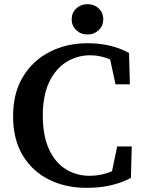

<svg xmlns="http://www.w3.org/2000/svg" viewBox="-20 -888 691 924"><path d="M396 16Q295 16 215 -24Q135 -64 89 -141Q43 -218 43 -328Q43 -441 91 -519.5Q139 -598 220.5 -639Q302 -680 400 -680Q516 -680 601 -633L605 -482H536L510 -602Q462 -622 415 -622Q352 -622 300 -590Q248 -558 217 -493.5Q186 -429 186 -332Q186 -235 215.5 -170.5Q245 -106 296 -74Q347 -42 411 -42Q469 -42 519 -64L544 -183H614L610 -32Q570 -10 516.5 3Q463 16 396 16ZM401 -722Q369 -722 347 -743Q325 -764 325 -795Q325 -827 347 -847.5Q369 -868 401 -868Q433 -868 455 -847.5Q477 -827 477 -795Q477 -764 455 -743Q433 -722 401 -722Z"/></svg>

Font: Source Serif 4 SmText Semibold
Style: Regular
Weight: 600
Designer: Frank Grießhammer
Foundry: Adobe
Version: Version 4.005;hotconv 1.1.0;makeotfexe 2.6.0